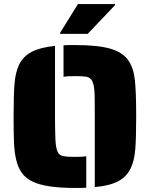

<svg xmlns="http://www.w3.org/2000/svg" viewBox="-20 -918 738 946"><path d="M447 -344Q447 -431 446 -458Q444 -499 435 -517.5Q426 -536 406 -540Q386 -543 349 -543Q306 -543 293 -539V-695Q302 -696 320 -696H349Q461 -696 522.5 -678.5Q584 -661 612 -621Q638 -584 644.5 -524Q651 -464 651 -344Q651 -239 646.5 -182.5Q642 -126 624 -89Q604 -47 562.5 -25Q521 -3 447 4ZM139 -24Q106 -40 87 -67Q68 -94 59 -134Q51 -169 49 -214.5Q47 -260 47 -344Q47 -449 51.5 -505Q56 -561 74 -599Q94 -640 135 -662Q176 -684 251 -692V-344Q251 -285 253 -231Q255 -190 263.5 -171Q272 -152 292 -149Q309 -145 349 -145Q390 -145 405 -148V7Q396 8 378 8H349Q203 8 139 -24ZM276 -756 364 -898H547V-893L412 -751H276Z"/></svg>

Font: Saira Stencil
Style: Regular
Weight: 400
Designer: Hector Gatti with collaboration of the Omnibus-Type team
Foundry: Omnibus-Type
Version: Version 1.003